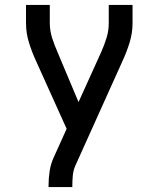

<svg xmlns="http://www.w3.org/2000/svg" viewBox="-20 -755 640 775"><path d="M176 0V-7Q176 -36 180.5 -65Q185 -94 197 -120L249 -235L124 -512Q108 -547 96.5 -584.5Q85 -622 85 -662V-735H181V-662Q181 -646 183.5 -631Q186 -616 190.5 -601.5Q195 -587 200.5 -573Q206 -559 212 -545L297 -343L389 -546Q401 -573 410 -602Q419 -631 419 -662V-735H515V-662Q515 -622 503.5 -584.5Q492 -547 476 -512L284 -86Q276 -68 274 -47.5Q272 -27 272 -7V0Z"/></svg>

Font: Iosevka Curly Medium Extended
Style: Regular
Weight: 500
Width: 7
Monospace: yes
Designer: Belleve Invis
Foundry: Belleve Invis
Version: Version 11.1.0; ttfautohint (v1.8.3)